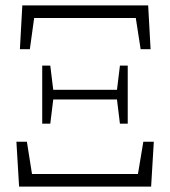

<svg xmlns="http://www.w3.org/2000/svg" viewBox="-20 -694 633 714"><path d="M51 0 41 -167H80L99 -47H493L513 -167H552L542 0ZM426 -234 415 -324H178L167 -234H137V-450H167L178 -360H415L426 -450H455V-234ZM54 -511 63 -674H531L540 -511H503L485 -627H107L91 -511Z"/></svg>

Font: Source Serif Pro Light
Style: Regular
Weight: 300
Designer: Frank Grießhammer
Foundry: Adobe Systems Incorporated
Version: Version 3.001;hotconv 1.0.111;makeotfexe 2.5.65597